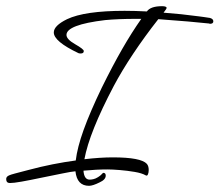

<svg xmlns="http://www.w3.org/2000/svg" viewBox="-75 -566 710 621"><path d="M213 35Q174 35 169 -12Q156 -11 127 -5Q98 1 58 9Q20 17 -5.5 21.5Q-31 26 -43 26Q-55 26 -55 13Q-55 5 -45 1Q-41 -1 -26 -5Q-11 -9 16 -16Q57 -27 95 -34.5Q133 -42 170 -47Q175 -89 195.5 -146Q216 -203 254 -282Q289 -353 320 -407Q351 -461 382 -505H365Q336 -505 311 -504Q286 -503 265 -501Q140 -486 140 -453Q140 -439 168 -423Q196 -407 196 -401Q196 -393 186 -393Q182 -393 179 -394Q99 -432 99 -461Q99 -483 142 -504Q199 -531 328 -531Q345 -531 363 -530.5Q381 -530 400 -529Q412 -546 449 -546Q464 -546 464 -540Q464 -538 454 -525Q510 -521 569 -513Q575 -512 584 -511Q593 -510 604 -508Q615 -505 615 -497Q615 -489 604 -489L601 -490Q574 -493 533 -496.5Q492 -500 437 -504Q393 -448 356 -392.5Q319 -337 293 -288Q214 -138 198 -51Q249 -57 290 -57Q381 -57 400 -36Q406 -29 406 -16Q406 -8 403.5 -2Q401 4 396 1Q384 -6 360.5 -10Q337 -14 312.5 -16Q288 -18 273 -18Q255 -18 235.5 -17Q216 -16 195 -14Q197 15 215 15Q220 15 227 13.5Q234 12 242 7Q250 2 254 -2.5Q258 -7 259 -7Q267 -7 267 2Q267 15 247 24Q225 35 213 35Z"/></svg>

Font: Corinthia
Style: Regular
Weight: 400
Designer: Robert E. Leuschke
Foundry: Robert E. Leuschke
Version: Version 1.013; ttfautohint (v1.8.3)